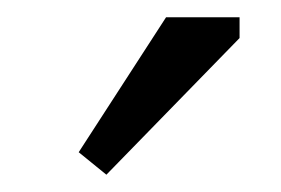

<svg xmlns="http://www.w3.org/2000/svg" viewBox="-20 -801 325 222"><path d="M257 -781V-757L103 -599L71 -625L172 -781Z"/></svg>

Font: Myanglish
Style: Regular
Weight: 400
Designer: KyawKyaw ( MaYenGone)
Foundry: TattooFont3D
Version: Version 1.003 December 13, 2014